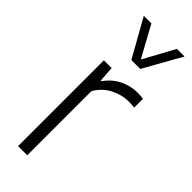

<svg xmlns="http://www.w3.org/2000/svg" viewBox="-267 -833 857 857"><g transform="rotate(45 162.0 -404.0)"><path d="M73.5 0V-541.5H122.5L127.5 -468H132Q159 -507 199.2 -526.5Q239.5 -546 282.5 -546Q302 -546 318.5 -543V-488Q309 -489 300 -489.5Q291 -490 280 -490Q239.5 -490 197.8 -468.8Q156 -447.5 131.5 -405V0ZM159.5 -629 59 -808H107L187.5 -660.5L268 -808H316L215.5 -629Z"/></g></svg>

Font: Encode Sans SmCnd Lt
Style: Regular
Weight: 300
Width: 4
Designer: Multiple Designers
Foundry: Impallari Type
Version: Version 3.002; ttfautohint (v1.8.3) -l 8 -r 50 -G 200 -x 14 